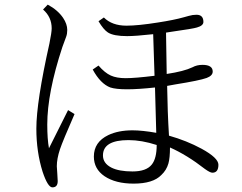

<svg xmlns="http://www.w3.org/2000/svg" viewBox="-20 -788 1040 825"><path d="M693.4 -647.9Q695.8 -513.2 696.3 -470.2Q770.5 -481.4 807.1 -499Q825.7 -509.3 850.1 -509.3Q894 -509.3 894 -480.5Q894 -462.9 868.2 -453.1Q837.4 -441.9 733.4 -425.3L698.2 -418.9Q699.7 -308.6 706.1 -205.1Q782.2 -183.6 846.2 -148.9Q918.5 -109.4 918.5 -80.1Q918.5 -45.9 892.6 -45.9Q882.8 -45.9 860.4 -62Q783.2 -122.1 710.4 -154.3Q710.4 -109.4 703.6 -85.4Q695.3 -56.6 673.3 -36.1Q637.7 1 554.2 1Q476.6 1 429.2 -30.8Q383.3 -62 383.3 -115.2Q383.3 -177.7 445.3 -207.5Q488.3 -228 549.3 -228Q591.3 -228 651.4 -217.3Q647.5 -358.9 646 -412.1Q573.7 -404.3 526.4 -404.3Q478 -404.3 454.1 -412.1Q411.6 -428.2 378.4 -489.3L403.3 -506.3Q430.2 -475.1 456.1 -463.4Q481.4 -452.1 520 -452.1Q560.1 -452.1 644 -462.4L638.2 -641.1Q562.5 -632.8 526.4 -632.8Q468.3 -632.8 443.8 -648.4Q424.8 -660.6 403.3 -696.8L426.3 -712.9Q461.4 -677.7 523.4 -677.7Q573.2 -677.7 659.2 -691.4Q728.5 -702.1 770 -713.9L791 -719.7Q807.6 -724.6 824.2 -724.6Q854 -724.6 854 -693.8Q854 -677.7 826.2 -669.9Q809.6 -664.6 719.2 -651.9ZM653.3 -165Q588.4 -186 532.2 -186Q422.4 -186 422.4 -120.1Q422.4 -86.4 458.5 -67.9Q491.2 -51.3 549.3 -51.3Q608.9 -51.3 632.3 -81.1Q653.3 -107.4 653.3 -165ZM272.5 -314.9 300.3 -297.9Q250 -183.1 237.8 -147Q224.1 -106 224.1 -73.7Q224.1 -65.9 226.1 -43.9Q228 -19 228 -9.8Q228 17.1 205.1 17.1Q185.5 17.1 163.1 -49.8Q136.2 -135.7 136.2 -234.9Q136.2 -350.1 192.4 -601.1Q202.1 -649.4 202.1 -666Q202.1 -714.8 165 -747.1L185.1 -768.1Q228 -745.1 251 -711.4Q269 -684.6 269 -659.2Q269 -642.6 264.2 -629.9L248 -585.9Q183.1 -389.2 183.1 -252.9Q183.1 -190.4 190.4 -150.9Z"/></svg>

Font: I.MingCP
Style: Regular
Weight: 400
Designer: I.Font Project
Version: Version 8.000; Sep 06, 2022